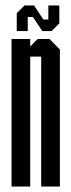

<svg xmlns="http://www.w3.org/2000/svg" viewBox="-20 -679 260 699"><path d="M134 -566 100 -617H81V-566H41V-631L69 -659H104L138 -608H156V-659H196V-594L168 -566ZM130 0V-473H90V0H22V-537H90V-510L117 -537H160L198 -499V0Z"/></svg>

Font: Commune Nuit Debout
Style: Regular
Weight: 400
Designer: Sébastien Marchal
Foundry: Sébastien Marchal
Version: Version 1.003;PS 1.3;hotconv 1.0.88;makeotf.lib2.5.647800